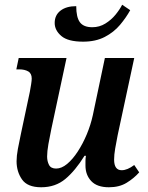

<svg xmlns="http://www.w3.org/2000/svg" viewBox="-20 -781 626 811"><path d="M331 -605Q267 -605 239 -629Q211 -653 211 -684Q211 -717 235.5 -736Q260 -755 302 -755Q302 -708 317.5 -687Q333 -666 370 -666Q400 -666 425 -681.5Q450 -697 468 -719Q486 -741 496 -761L530 -738Q513 -707 487 -676Q461 -645 422.5 -625Q384 -605 331 -605ZM154 10Q96 10 73 -23Q50 -56 50 -100Q50 -122 55.5 -152Q61 -182 68 -214L106 -393Q109 -409 111.5 -425Q114 -441 114 -449Q114 -471 99 -479.5Q84 -488 61 -488H49L59 -536H261L197 -237Q190 -204 184.5 -172.5Q179 -141 179 -120Q179 -100 187 -84.5Q195 -69 217 -69Q240 -69 263.5 -88.5Q287 -108 308.5 -141Q330 -174 346.5 -213.5Q363 -253 372 -294L423 -536H547L477 -210Q471 -180 466.5 -153.5Q462 -127 462 -107Q462 -62 494 -62Q518 -62 547 -84L568 -53Q546 -28 515 -9Q484 10 440 10Q390 10 365.5 -16Q341 -42 341 -82Q341 -91 341 -101.5Q341 -112 343 -123H337Q298 -60 256 -25Q214 10 154 10Z"/></svg>

Font: Noto Serif SemiCondensed SemiBold
Style: Italic
Weight: 600
Width: 4
Italic angle: -12°
Designer: Monotype Design Team
Foundry: Monotype Imaging Inc.
Version: Version 2.014; ttfautohint (v1.8.4.7-5d5b)